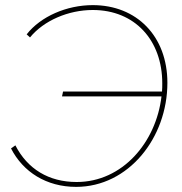

<svg xmlns="http://www.w3.org/2000/svg" viewBox="-20 -720 711 749"><path d="M226 -363 222 -344H610C589 -165 458 -10 279 -10C170 -10 87 -61 40 -153L23 -141C70 -49 161 9 277 9C481 9 633 -182 633 -397C633 -579 513 -700 342 -700C240 -700 139 -656 84 -586L97 -574C151 -640 247 -681 342 -681C506 -681 613 -563 613 -395C613 -384 613 -374 612 -363Z"/></svg>

Font: Fixel Display Thin
Style: Italic
Weight: 100
Italic angle: -10°
Designer: AlfaBravo + MacPaw
Foundry: Kyrylo Tkachov, Marchela Mozhyna, Serhii Makarenko, Maria Weinstein, Zakhar Kryvoshyya
Version: Version 1.210;Glyphs 3.2 (3217)